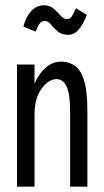

<svg xmlns="http://www.w3.org/2000/svg" viewBox="-20 -703 390 723"><path d="M44 0V-460H110V-388Q127 -427 153 -449Q179 -471 211 -471Q240 -471 262.5 -455Q285 -439 297 -398.5Q309 -358 309 -286V0H244V-284Q244 -351 230.5 -378Q217 -405 193 -405Q163 -405 136.5 -369Q110 -333 110 -271V0ZM266 -672 307 -647Q294 -613 277 -592.5Q260 -572 237 -572Q212 -572 197 -585Q182 -598 171.5 -611Q161 -624 149 -624Q137 -624 129.5 -614.5Q122 -605 114 -584L68 -603Q77 -638 97 -660.5Q117 -683 145 -683Q168 -683 182.5 -670Q197 -657 208.5 -644Q220 -631 233 -631Q244 -631 250.5 -641.5Q257 -652 266 -672Z"/></svg>

Font: Inconsolata ExtraCondensed Medium
Style: Regular
Weight: 500
Width: 2
Monospace: yes
Designer: Raph Levien, Cyreal, Brenton Simpson
Foundry: Raph Levien, Cyreal, Google
Version: Version 3.001; ttfautohint (v1.8.2.53-6de2)